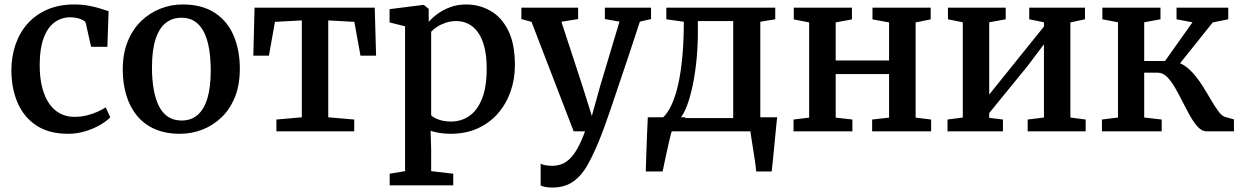

<svg xmlns="http://www.w3.org/2000/svg" viewBox="-20 -589 5566 861"><path d="M285 11Q199.5 11 143.2 -26.2Q87 -63.5 59.2 -127.5Q31.5 -191.5 31 -272Q31 -335 49.5 -389Q68 -443 104.2 -483.5Q140.5 -524 193 -546.5Q245.5 -569 313 -569Q350 -569 379.2 -563.2Q408.5 -557.5 430.5 -550.5Q452.5 -543.5 467 -539L461.5 -379H388.5L365 -484Q363.5 -492.5 352.5 -498.5Q341.5 -504.5 326.2 -508Q311 -511.5 296 -511.5Q255 -511.5 224.2 -488.5Q193.5 -465.5 176 -419.2Q158.5 -373 158 -302Q157.5 -242.5 169 -197.8Q180.5 -153 201 -123.8Q221.5 -94.5 250 -79.8Q278.5 -65 312 -65Q342.5 -65 369 -71.5Q395.5 -78 417.2 -87.8Q439 -97.5 454 -107.5L474.5 -63Q459 -46.5 430.2 -29.5Q401.5 -12.5 364 -0.8Q326.5 11 285 11Z M530.5 -277.5Q530.5 -349 552.8 -403.5Q575 -458 613.2 -494.8Q651.5 -531.5 699.5 -550.2Q747.5 -569 799 -569Q885.5 -569 942.5 -532Q999.5 -495 1027.5 -429.8Q1055.5 -364.5 1055.5 -280.5Q1055.5 -208.5 1033.5 -153.8Q1011.5 -99 973.2 -62.5Q935 -26 887 -7.5Q839 11 787 11Q722.5 11 674.2 -10.2Q626 -31.5 594.2 -70.2Q562.5 -109 546.5 -161.8Q530.5 -214.5 530.5 -277.5ZM794.5 -48.5Q836.5 -48.5 865.5 -73Q894.5 -97.5 909.8 -147Q925 -196.5 925 -271.5Q925 -324.5 918 -368Q911 -411.5 895.5 -443.2Q880 -475 855 -492.2Q830 -509.5 794 -509.5Q752 -509.5 722.2 -485.2Q692.5 -461 677 -411.5Q661.5 -362 661.5 -286.5Q661.5 -233.5 669 -189.8Q676.5 -146 692.2 -114.2Q708 -82.5 733.2 -65.5Q758.5 -48.5 794.5 -48.5Z M1219.5 0V-53L1333.5 -63V-497.5L1213 -491L1186 -339.5H1116L1121.5 -554.5H1660.5L1666.5 -339.5H1596.5L1569 -491L1452 -497.5V-63L1568.5 -53V0Z M1727.5 242V190L1796.5 178.5V-471L1727 -488.5V-548L1878 -567H1880.5L1902.5 -549V-491Q1918 -509 1942.5 -527Q1967 -545 1999.5 -557Q2032 -569 2071 -569Q2128.5 -569 2178.2 -541.2Q2228 -513.5 2258.5 -453.5Q2289 -393.5 2289 -296.5Q2289 -234 2269.5 -178.5Q2250 -123 2212.8 -80.2Q2175.5 -37.5 2122 -13.2Q2068.5 11 2000 11Q1977 11 1952 7.2Q1927 3.5 1911 -2.5L1913.5 81V178.5L2012.5 190V242ZM2003 -44Q2047.5 -44 2083.5 -68.2Q2119.5 -92.5 2141 -144.8Q2162.5 -197 2162.5 -281.5Q2162.5 -338 2152 -378.5Q2141.5 -419 2122.8 -444.8Q2104 -470.5 2079.2 -482.5Q2054.5 -494.5 2026.5 -494.5Q2000.5 -494.5 1978.5 -487Q1956.5 -479.5 1939.8 -468.5Q1923 -457.5 1913.5 -446.5V-72.5Q1921 -62.5 1945.8 -53.2Q1970.5 -44 2003 -44Z M2456.5 252Q2440 252 2426.2 249.5Q2412.5 247 2404.5 243V145Q2411 149 2425.8 151.8Q2440.5 154.5 2456 154.5Q2478 154.5 2497.5 147.5Q2517 140.5 2535 123.2Q2553 106 2570 75.8Q2587 45.5 2603.5 0H2552.5L2363.5 -491L2318 -503.5V-554.5H2572.5V-503.5L2497.5 -491.5L2592 -203L2634 -69L2671.5 -203.5L2758 -492L2692.5 -503.5V-554.5H2899.5V-503.5L2849.5 -492Q2822 -407 2797.2 -333.5Q2772.5 -260 2752.2 -200Q2732 -140 2716.8 -95.2Q2701.5 -50.5 2691.2 -22.5Q2681 5.5 2677.5 14.5Q2647.5 91 2618.5 144.2Q2589.5 197.5 2551.2 224.8Q2513 252 2456.5 252Z M2928 0V-58H2949Q2973.5 -79.5 2992 -120Q3010.5 -160.5 3022.5 -216.2Q3034.5 -272 3040.5 -341.5Q3046.5 -411 3046.5 -491.5L2968 -502.5V-554.5H3456.5V-502.5L3389.5 -491.5V0ZM3031 -59.5H3268V-494.5H3109.5V-445Q3109.5 -381.5 3103.5 -321Q3097.5 -260.5 3086.8 -208.5Q3076 -156.5 3061.8 -118Q3047.5 -79.5 3031 -59.5ZM2876 180Q2877 146.5 2878.2 106.2Q2879.5 66 2881.2 22.2Q2883 -21.5 2885 -63H3055L2993.5 -4.5Q2988.5 11 2982.2 37.8Q2976 64.5 2969.8 93.5Q2963.5 122.5 2958.5 146.2Q2953.5 170 2951.5 180ZM3371 180Q3369.5 161 3366 136.8Q3362.5 112.5 3358.5 87.2Q3354.5 62 3350.8 39Q3347 16 3345 0L3302 -63H3465Q3463 -45 3460.5 -20.2Q3458 4.5 3455.5 32Q3453 59.5 3450.2 86.8Q3447.5 114 3445 138.2Q3442.5 162.5 3440.5 180Z M3538.5 0V-53L3608.5 -61.5V-488.5L3539.5 -502V-554.5H3800.5V-502L3727.5 -488.5V-318H3967V-488.5L3892.5 -502V-554.5H4153.5V-502L4086 -488.5V-61.5L4155.5 -53V0H3891V-53L3967 -61.5V-257H3727.5V-61.5L3802.5 -53V0Z M4229 0V-53L4297.5 -62V-489L4231 -502.5V-554.5H4490V-502.5L4416 -489V-165L4483.5 -249L4661.5 -470V-489L4595.5 -502.5V-554.5H4845.5V-502.5L4780 -488.5V-62L4848.5 -53V0H4588.5V-53L4661.5 -62V-390.5L4590 -295.5L4416 -82V-60.5L4477.5 -53V0Z M4921.5 0V-53L4993.5 -62V-489L4923.5 -502.5V-554.5H5184V-502.5L5111 -489V-315.5H5204.5L5327.5 -489L5256 -502.5V-554.5H5488V-502.5L5418.5 -488.5L5272 -305.5Q5301.5 -292 5326.2 -265Q5351 -238 5371.8 -205.2Q5392.5 -172.5 5410.2 -141.8Q5428 -111 5443.8 -89.8Q5459.5 -68.5 5474 -64.5L5513.5 -53.5V0H5390.5Q5370.5 0 5352.5 -19Q5334.5 -38 5317.5 -68Q5300.5 -98 5283.8 -131.5Q5267 -165 5249.8 -195Q5232.5 -225 5213.5 -244Q5194.5 -263 5172.5 -263H5111V-62L5189.5 -53V0Z"/></svg>

Font: Merriweather 20pt SemiBold
Style: Regular
Weight: 600
Version: Version 2.100